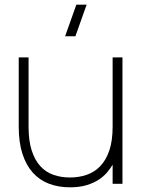

<svg xmlns="http://www.w3.org/2000/svg" viewBox="-20 -785 613 820"><path d="M302 -630H258L306 -765H350ZM102 -244Q102 -183.5 115.5 -142Q129 -100.5 152.5 -75Q176 -49.5 208.5 -38.2Q241 -27 279 -27Q316.5 -27 349.8 -38.2Q383 -49.5 407.8 -75Q432.5 -100.5 446.8 -142Q461 -183.5 461 -244V-540H503V0H461V-81.5Q452 -66.5 438 -49.5Q424 -32.5 402.5 -18.2Q381 -4 350.8 5.5Q320.5 15 279 15Q230 15 189.5 -0.2Q149 -15.5 120.2 -47.5Q91.5 -79.5 75.8 -128.2Q60 -177 60 -244V-540H102Z"/></svg>

Font: Vela Sans ExtLt
Style: Regular
Weight: 200
Designer: Principal design: Mikhail Sharanda - project Manrope.
Design modification: Ravid Balaliev
Foundry: Mikhail Sharanda
Version: Version 1.001